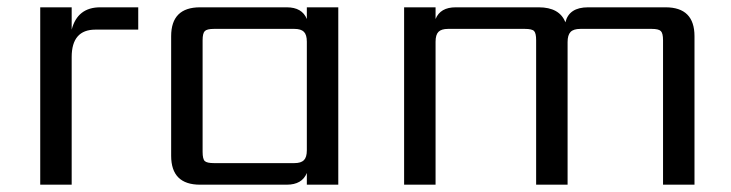

<svg xmlns="http://www.w3.org/2000/svg" viewBox="-20 -505 1999 525"><path d="M254 -485H358V-424H241Q176 -424 176 -349V0H90V-485H176V-424Q192 -485 254 -485Z M565 -59H785Q803 -59 811 -67Q819 -75 819 -94V-391Q819 -410 811 -418Q803 -426 785 -426H565Q546 -426 540 -420Q534 -414 534 -395V-90Q534 -70 540 -64.5Q546 -59 565 -59ZM819 -485H905V0H819V-32Q806 0 764 0H527Q448 0 448 -79V-406Q448 -485 527 -485H764Q806 -485 819 -453Z M1588 -485H1800Q1879 -485 1879 -406V0H1793V-395Q1793 -414 1787 -420Q1781 -426 1762 -426H1567Q1548 -426 1540 -417.5Q1532 -409 1532 -390V0H1446V-395Q1446 -414 1440.5 -420Q1435 -426 1415 -426H1205Q1187 -426 1179 -418Q1171 -410 1171 -391V0H1085V-485H1171V-453Q1184 -485 1226 -485H1453Q1510 -485 1526 -444Q1536 -485 1588 -485Z"/></svg>

Font: Sarpanch
Style: Regular
Weight: 400
Designer: Manushi Parikh (Devanagari and Latin), Jyotish Sonowal (Devanagari)
Foundry: Indian Type Foundry
Version: Version 2.004;PS 1.0;hotconv 1.0.78;makeotf.lib2.5.61930; tt